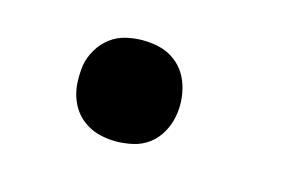

<svg xmlns="http://www.w3.org/2000/svg" viewBox="-43 -283 585 376"><g transform="rotate(15 250.0 -94.5)"><path d="M209 8Q193 8 177.5 4.5Q162 1 148.5 -7.5Q135 -16 126 -28Q117 -40 112 -55Q107 -70 106.5 -86.5Q106 -103 108 -119Q111 -136 120.5 -152Q130 -168 144 -178.5Q158 -189 175 -193Q192 -197 209 -197Q225 -197 241 -193.5Q257 -190 270 -181.5Q283 -173 292 -161Q301 -149 306 -133.5Q311 -118 312 -102Q313 -86 310 -70Q307 -53 298 -37Q289 -21 275 -10.5Q261 0 243.5 4Q226 8 209 8Z"/></g></svg>

Font: Iosevka Extrabold
Style: Italic
Weight: 800
Italic angle: -9°
Monospace: yes
Designer: Belleve Invis
Foundry: Belleve Invis
Version: Version 32.5.0; ttfautohint (v1.8.4)